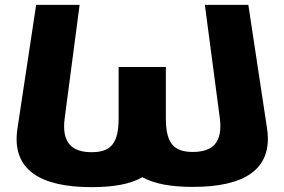

<svg xmlns="http://www.w3.org/2000/svg" viewBox="-20 -756 1172 791"><path d="M308 -736H128.9L51.8 -226C26.5 -56 146.3 15 357.5 15C448.3 15 517.5 2.3 566.9 -25.9C616.2 1.6 684.8 14 774.5 14C985.7 14 1105.5 -57 1080.2 -227L1003.1 -736H824L885.5 -270C898.8 -169 855.8 -130 774.5 -130C693 -130 663.3 -169 663.3 -270V-480H468.7V-269C468.7 -168 439 -129 357.5 -129C276.2 -129 233.2 -168 246.5 -269Z"/></svg>

Font: Hussar
Style: BdWide
Weight: 700
Foundry: Cannot Into Space Fonts
Version: Version 2.00